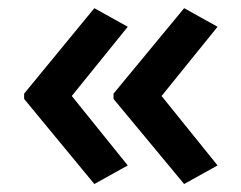

<svg xmlns="http://www.w3.org/2000/svg" viewBox="-20 -507 596 474"><path d="M39.6 -275.9 212.9 -486.8 295.4 -440.9 157.2 -270 295.4 -98.6 212.9 -52.7 39.6 -262.7ZM260.3 -275.9 434.6 -486.8 517.1 -440.9 378.9 -270 517.1 -98.6 434.6 -52.7 260.3 -262.7Z"/></svg>

Font: Open Sans SemiBold
Style: Regular
Weight: 600
Designer: Monotype Design Team
Foundry: Monotype Imaging Inc.
Version: Version 3.003; ttfautohint (v1.8.4)